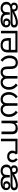

<svg xmlns="http://www.w3.org/2000/svg" viewBox="2884 -3490 618 6425"><g transform="rotate(-90 3192.5 -277.0)"><path d="M297 -566Q352 -566 394.5 -555Q437 -544 470 -520.5Q503 -497 531 -458L501 -470Q531 -512 572.5 -539Q614 -566 685 -566Q759 -566 806.5 -538Q854 -510 876.5 -467Q899 -424 899 -377Q899 -337 888 -307Q877 -277 855.5 -255Q834 -233 801 -216L636 -181L574 -173Q546 -169 507 -167.5Q468 -166 439 -166H242Q202 -166 181.5 -163.5Q161 -161 149 -156Q133 -149 127 -138.5Q121 -128 121 -114Q121 -89 134 -76.5Q147 -64 165.5 -60Q184 -56 199 -56Q245 -56 288 -66Q331 -76 370 -91Q409 -106 444 -121Q467 -131 488.5 -140.5Q510 -150 532 -158.5Q554 -167 576 -174.5Q598 -182 621 -188Q644 -196 658.5 -203.5Q673 -211 684 -216.5Q695 -222 706.5 -225.5Q718 -229 735 -229Q772 -229 803.5 -217.5Q835 -206 854 -181Q873 -156 873 -115Q873 -54 834 -21Q795 12 726 12Q669 12 636.5 -7.5Q604 -27 590 -57.5Q576 -88 576 -119Q576 -148 593 -168.5Q610 -189 638 -198L690 -217Q680 -211 669.5 -199Q659 -187 652 -168.5Q645 -150 645 -124Q645 -85 667.5 -67.5Q690 -50 725 -50Q765 -50 781 -69.5Q797 -89 797 -115Q797 -141 786 -155Q775 -169 757.5 -175Q740 -181 722 -181Q696 -181 675 -172Q654 -163 632 -146L626 -155Q613 -142 597.5 -129.5Q582 -117 563 -105Q544 -93 520 -81Q464 -53 410.5 -32Q357 -11 304.5 0.5Q252 12 199 12Q158 12 121 0.5Q84 -11 61 -38.5Q38 -66 38 -113Q38 -140 50 -165Q62 -190 89 -206Q109 -219 139.5 -226Q170 -233 225 -233H572Q628 -233 666.5 -237.5Q705 -242 731.5 -251.5Q758 -261 775 -276Q795 -293 804 -317.5Q813 -342 813 -373Q813 -400 800.5 -428.5Q788 -457 758.5 -476.5Q729 -496 677 -496Q645 -496 621 -486.5Q597 -477 582 -459Q564 -438 557 -405Q550 -372 550 -310V-259H467V-323Q467 -367 457.5 -404.5Q448 -442 417 -467Q399 -481 371.5 -490Q344 -499 294 -499Q238 -499 200.5 -490Q163 -481 136 -456Q132 -452 129 -444.5Q126 -437 124 -430Q119 -414 117 -404Q115 -394 115 -381Q115 -337 137 -318.5Q159 -300 194 -300Q222 -300 237.5 -310Q253 -320 259.5 -335.5Q266 -351 266 -367Q266 -397 248 -413.5Q230 -430 192 -430Q151 -430 120.5 -412Q90 -394 71 -373L75 -415Q100 -442 135 -460Q170 -478 212 -478Q259 -478 287.5 -462Q316 -446 329 -420.5Q342 -395 342 -366Q342 -333 327 -304Q312 -275 279.5 -257.5Q247 -240 195 -240Q122 -240 82.5 -277.5Q43 -315 43 -385Q43 -436 72 -477Q101 -518 157.5 -542Q214 -566 297 -566Z M1168 -346Q1236 -346 1279.5 -320.5Q1323 -295 1344.5 -255.5Q1366 -216 1366 -173Q1366 -133 1353 -102Q1340 -71 1321 -57L1296 -70H1678V-554H1764V0H1267L1238 -52Q1258 -72 1270 -96.5Q1282 -121 1282 -158Q1282 -212 1253 -244Q1224 -276 1168 -276Q1133 -276 1107.5 -260.5Q1082 -245 1068.5 -220Q1055 -195 1055 -164Q1055 -130 1069 -102Q1083 -74 1114 -51L1068 7Q1026 -24 998.5 -66.5Q971 -109 971 -166Q971 -219 995.5 -259.5Q1020 -300 1064.5 -323Q1109 -346 1168 -346Z M2368 -536V0H2296L2283 -71H2279Q2262 -43 2235 -25Q2208 -7 2176 1.5Q2144 10 2109 10Q2045 10 2001.5 -10.5Q1958 -31 1936 -74Q1914 -117 1914 -185V-536H2003V-191Q2003 -127 2032 -95Q2061 -63 2122 -63Q2211 -63 2245.5 -113Q2280 -163 2280 -257V-536Z M2741 -566Q2787 -566 2820 -552.5Q2853 -539 2876 -516.5Q2899 -494 2915 -465L2902 -466Q2933 -518 2976 -542Q3019 -566 3083 -566Q3160 -566 3214 -529.5Q3268 -493 3296.5 -431Q3325 -369 3325 -292Q3325 -226 3307 -173Q3289 -120 3254.5 -75.5Q3220 -31 3170 8L3116 -53Q3151 -78 3178.5 -111.5Q3206 -145 3221.5 -189.5Q3237 -234 3237 -292Q3237 -350 3218 -395.5Q3199 -441 3164 -467.5Q3129 -494 3082 -494Q3041 -494 3014.5 -479.5Q2988 -465 2972 -436Q2959 -414 2955 -382Q2951 -350 2951 -291V0H2865V-291Q2865 -348 2861 -381Q2857 -414 2843 -436Q2826 -465 2800 -479.5Q2774 -494 2737 -494Q2691 -494 2655.5 -467.5Q2620 -441 2600 -395.5Q2580 -350 2580 -292Q2580 -232 2596.5 -187Q2613 -142 2640 -110Q2667 -78 2700 -55L2642 8Q2599 -27 2565 -68.5Q2531 -110 2511.5 -164.5Q2492 -219 2492 -292Q2492 -373 2522.5 -434.5Q2553 -496 2609 -531Q2665 -566 2741 -566Z M3991 -566Q4035 -566 4071 -551.5Q4107 -537 4132 -507Q4146 -491 4157.5 -469Q4169 -447 4176 -408Q4183 -369 4183 -303V-269Q4183 -214 4188.5 -173Q4194 -132 4210 -106Q4224 -85 4247 -72.5Q4270 -60 4313 -60Q4358 -60 4391 -85.5Q4424 -111 4442 -157.5Q4460 -204 4460 -266Q4460 -323 4444.5 -367.5Q4429 -412 4402 -446Q4375 -480 4340 -504L4393 -566Q4444 -527 4478.5 -482.5Q4513 -438 4530.5 -384.5Q4548 -331 4548 -263Q4548 -177 4519 -115Q4490 -53 4436.5 -20.5Q4383 12 4309 12Q4252 12 4213 -4.5Q4174 -21 4148 -51Q4129 -73 4117.5 -99.5Q4106 -126 4101 -161.5Q4096 -197 4096 -246V-295Q4096 -365 4088.5 -402Q4081 -439 4063 -460Q4050 -477 4029.5 -485.5Q4009 -494 3979 -494Q3951 -494 3930 -484Q3909 -474 3895 -457Q3878 -436 3870 -403.5Q3862 -371 3862 -309V0H3776V-292Q3776 -348 3772 -381Q3768 -414 3754 -436Q3737 -465 3710.5 -479.5Q3684 -494 3648 -494Q3602 -494 3566.5 -467.5Q3531 -441 3511 -395.5Q3491 -350 3491 -292Q3491 -232 3507.5 -187Q3524 -142 3551 -110Q3578 -78 3611 -55L3553 8Q3510 -27 3476 -68.5Q3442 -110 3422.5 -164.5Q3403 -219 3403 -292Q3403 -368 3432 -430Q3461 -492 3516.5 -529Q3572 -566 3652 -566Q3717 -566 3756 -540.5Q3795 -515 3823 -472L3818 -473Q3846 -520 3889 -543Q3932 -566 3991 -566Z M5375 -554V0H4650V-313Q4650 -387 4666.5 -431Q4683 -475 4713 -504Q4745 -535 4789.5 -550.5Q4834 -566 4892 -566Q4952 -566 4996.5 -551Q5041 -536 5070 -507Q5102 -476 5116.5 -429.5Q5131 -383 5131 -322V-222H4736V-70H5289V-554ZM4891 -496Q4810 -496 4773 -454.5Q4736 -413 4736 -321V-292H5045V-320Q5045 -415 5008 -455.5Q4971 -496 4891 -496Z M5743 -566Q5798 -566 5840.5 -555Q5883 -544 5916 -520.5Q5949 -497 5977 -458L5947 -470Q5977 -512 6018.5 -539Q6060 -566 6131 -566Q6205 -566 6252.5 -538Q6300 -510 6322.5 -467Q6345 -424 6345 -377Q6345 -337 6334 -307Q6323 -277 6301.5 -255Q6280 -233 6247 -216L6082 -181L6020 -173Q5992 -169 5953 -167.5Q5914 -166 5885 -166H5688Q5648 -166 5627.5 -163.5Q5607 -161 5595 -156Q5579 -149 5573 -138.5Q5567 -128 5567 -114Q5567 -89 5580 -76.5Q5593 -64 5611.5 -60Q5630 -56 5645 -56Q5691 -56 5734 -66Q5777 -76 5816 -91Q5855 -106 5890 -121Q5913 -131 5934.5 -140.5Q5956 -150 5978 -158.5Q6000 -167 6022 -174.5Q6044 -182 6067 -188Q6090 -196 6104.5 -203.5Q6119 -211 6130 -216.5Q6141 -222 6152.5 -225.5Q6164 -229 6181 -229Q6218 -229 6249.5 -217.5Q6281 -206 6300 -181Q6319 -156 6319 -115Q6319 -54 6280 -21Q6241 12 6172 12Q6115 12 6082.5 -7.5Q6050 -27 6036 -57.5Q6022 -88 6022 -119Q6022 -148 6039 -168.5Q6056 -189 6084 -198L6136 -217Q6126 -211 6115.5 -199Q6105 -187 6098 -168.5Q6091 -150 6091 -124Q6091 -85 6113.5 -67.5Q6136 -50 6171 -50Q6211 -50 6227 -69.5Q6243 -89 6243 -115Q6243 -141 6232 -155Q6221 -169 6203.5 -175Q6186 -181 6168 -181Q6142 -181 6121 -172Q6100 -163 6078 -146L6072 -155Q6059 -142 6043.5 -129.5Q6028 -117 6009 -105Q5990 -93 5966 -81Q5910 -53 5856.5 -32Q5803 -11 5750.5 0.5Q5698 12 5645 12Q5604 12 5567 0.5Q5530 -11 5507 -38.5Q5484 -66 5484 -113Q5484 -140 5496 -165Q5508 -190 5535 -206Q5555 -219 5585.5 -226Q5616 -233 5671 -233H6018Q6074 -233 6112.5 -237.5Q6151 -242 6177.5 -251.5Q6204 -261 6221 -276Q6241 -293 6250 -317.5Q6259 -342 6259 -373Q6259 -400 6246.5 -428.5Q6234 -457 6204.5 -476.5Q6175 -496 6123 -496Q6091 -496 6067 -486.5Q6043 -477 6028 -459Q6010 -438 6003 -405Q5996 -372 5996 -310V-259H5913V-323Q5913 -367 5903.5 -404.5Q5894 -442 5863 -467Q5845 -481 5817.5 -490Q5790 -499 5740 -499Q5684 -499 5646.5 -490Q5609 -481 5582 -456Q5578 -452 5575 -444.5Q5572 -437 5570 -430Q5565 -414 5563 -404Q5561 -394 5561 -381Q5561 -337 5583 -318.5Q5605 -300 5640 -300Q5668 -300 5683.5 -310Q5699 -320 5705.5 -335.5Q5712 -351 5712 -367Q5712 -397 5694 -413.5Q5676 -430 5638 -430Q5597 -430 5566.5 -412Q5536 -394 5517 -373L5521 -415Q5546 -442 5581 -460Q5616 -478 5658 -478Q5705 -478 5733.5 -462Q5762 -446 5775 -420.5Q5788 -395 5788 -366Q5788 -333 5773 -304Q5758 -275 5725.5 -257.5Q5693 -240 5641 -240Q5568 -240 5528.5 -277.5Q5489 -315 5489 -385Q5489 -436 5518 -477Q5547 -518 5603.5 -542Q5660 -566 5743 -566Z"/></g></svg>

Font: hexmalayalam15
Style: Book
Weight: 400
Designer: Jelle Bosma - Monotype Design Team
Foundry: Monotype Imaging Inc.
Version: Version 2.003